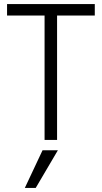

<svg xmlns="http://www.w3.org/2000/svg" viewBox="-20 -694 505 952"><path d="M450 -617H263V0H201V-617H15V-674H450ZM157 238H103L191 51H267Z"/></svg>

Font: Hind Mysuru Light
Style: Regular
Weight: 300
Designer: Manushi Parikh, Hitesh Malaviya
Foundry: Indian Type Foundry
Version: Version 0.703;PS 1.0;hotconv 1.0.86;makeotf.lib2.5.63406